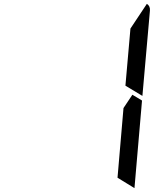

<svg xmlns="http://www.w3.org/2000/svg" viewBox="-20 -1014 856 995"><path d="M666 -523 716 -493 677 -41V-39L589 -93L620 -454ZM741 -994Q759 -983 757 -959L718 -517L630 -570L656 -866Z"/></svg>

Font: DSEG7 Modern
Style: Italic
Weight: 400
Italic angle: -5°
Designer: Keshikan(Twitter:@keshinomi_88pro)
Version: Version 0.46